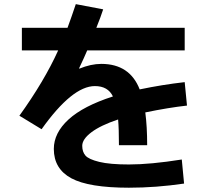

<svg xmlns="http://www.w3.org/2000/svg" viewBox="-20 -834 1040 904"><path d="M835.9 -83 846.7 30.3Q714.8 49.8 586.9 49.8Q398.4 49.8 315.9 5.4Q233.4 -39.1 233.4 -132.8Q233.4 -208 302.7 -271.5Q372.1 -335 511.7 -379.9Q488.3 -428.7 426.8 -428.7Q320.3 -428.7 175.8 -225.6L71.3 -289.1Q188.5 -452.1 253.9 -596.7H83V-703.1H297.9Q317.4 -755.9 336.9 -814.5L465.8 -790Q454.1 -753.9 433.6 -703.1H849.6V-596.7H390.6Q378.9 -568.4 352.5 -512.7L353.5 -510.7Q408.2 -533.2 457 -533.2Q590.8 -533.2 637.7 -413.1Q745.1 -435.5 849.6 -447.3L860.4 -336.9Q772.5 -327.1 664.1 -304.7Q672.9 -238.3 672.9 -150.4H540Q540 -227.5 536.1 -271.5Q454.1 -244.1 410.6 -211.4Q367.2 -178.7 367.2 -147.5Q367.2 -119.1 382.3 -101.6Q397.5 -84 447.3 -71.8Q497.1 -59.6 586.9 -59.6Q688.5 -59.6 835.9 -83Z"/></svg>

Font: Mgen+ 1c bold
Style: Bold
Weight: 700
Designer: [Source Han Sans]
Ryoko NISHIZUKA  (kana & ideographs); Paul D. Hunt (Latin, Greek & Cyrillic); Wenlong ZHANG  (bopomofo
Version: Version 1.059.20150602